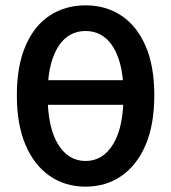

<svg xmlns="http://www.w3.org/2000/svg" viewBox="-20 -686 640 718"><path d="M300 12Q224 12 166 -28Q108 -68 75.5 -144Q43 -220 43 -330Q43 -439 75.5 -514.5Q108 -590 166 -628Q224 -666 300 -666Q376 -666 434 -627.5Q492 -589 524.5 -514Q557 -439 557 -330Q557 -220 524.5 -144Q492 -68 434 -28Q376 12 300 12ZM300 -84Q365 -84 403.5 -147.5Q442 -211 442 -332Q442 -410 424.5 -463Q407 -516 375.5 -543Q344 -570 300 -570Q256 -570 224.5 -543Q193 -516 175.5 -463Q158 -410 158 -332Q158 -211 196.5 -147.5Q235 -84 300 -84ZM123 -294V-386H488V-294Z"/></svg>

Font: Source Code Pro SemiBold
Style: Regular
Weight: 600
Monospace: yes
Designer: Paul D. Hunt, Teo Tuominen
Foundry: Adobe Systems Incorporated
Version: Version 1.018;hotconv 1.0.116;makeotfexe 2.5.65601